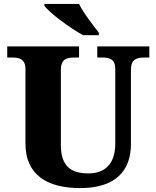

<svg xmlns="http://www.w3.org/2000/svg" viewBox="-20 -951 799 981"><path d="M405 -771H485V-784C456 -822 405 -886 384 -931H207V-921C232 -886 338 -807 405 -771ZM390 10C573 10 649 -81 649 -215V-594C649 -649 679 -657 717 -657H743V-714H477V-657H503C540 -657 569 -649 569 -598V-217C569 -110 512 -65 433 -65C344 -65 291 -100 291 -210V-594C291 -649 321 -657 358 -657H384V-714H17V-657H43C79 -657 110 -649 110 -598V-218C110 -55 224 10 390 10Z"/></svg>

Font: Noto Serif Gurmukhi ExtraBold
Style: Regular
Weight: 800
Designer: Vaibhav Singh and the Monotype Design Team
Foundry: Monotype Imaging Inc.
Version: Version 2.004